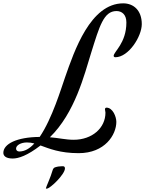

<svg xmlns="http://www.w3.org/2000/svg" viewBox="-260 -811 867 1147"><path d="M587 -667C587 -749 538 -791 476 -791C280 -791 184 -507 129 -350C106 -285 52 -103 -23 7C-160 8 -240 49 -240 102C-240 118 -228 136 -184 136C-150 136 -97 119 -18 58C34 77 98 104 210 104C367 104 435 -6 435 -83C435 -113 414 -168 376 -168C372 -168 367 -165 367 -158C367 -151 370 -146 370 -138C370 -46 290 24 180 24C132 24 91 13 38 9C188 -137 244 -365 285 -497C334 -653 359 -745 436 -745C468 -745 495 -724 495 -677C495 -553 419 -502 419 -477C419 -474 422 -469 429 -469C508 -469 587 -593 587 -667ZM-145 94C-157 94 -164 86 -164 77C-164 56 -134 40 -99 40C-84 40 -69 42 -55 46C-82 76 -112 94 -145 94ZM87 184C73 188 60 186 54 207C44 244 16 304 14 314C14 315 16 316 19 316C40 316 128 230 128 195C128 188 125 182 116 182C112 182 92 183 87 184Z"/></svg>

Font: Mervale Script
Style: Regular
Weight: 400
Designer: Astigmatic (AOETI)
Foundry: Astigmatic (AOETI)
Version: Version 1.000